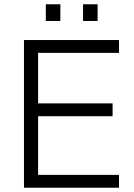

<svg xmlns="http://www.w3.org/2000/svg" viewBox="-20 -877 626 897"><path d="M92 0V-690H536V-630H158V-394H506V-334H158V-60H536V0ZM194 -779V-857H262V-779ZM368 -779V-857H436V-779Z"/></svg>

Font: Oxanium Light
Style: Regular
Weight: 300
Designer: Severin Meyer
Version: Version 1.000